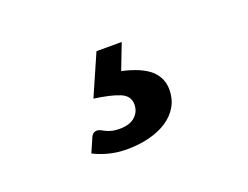

<svg xmlns="http://www.w3.org/2000/svg" viewBox="-47 -95 462 357"><g transform="rotate(-20 184.0 83.5)"><path d="M114.5 126.5Q117.5 126.5 120.8 128.2Q124 130 128.5 132.2Q133 134.5 139.5 136.2Q146 138 155.5 138Q175.5 138 186 128.5Q196.5 119 196.5 104.5Q196.5 87.5 178.8 80.2Q161 73 128.5 68.5L164 -12.5H214L194.5 38Q232.5 46.5 249.8 62Q267 77.5 267 101Q267 119 258.8 133.5Q250.5 148 235.5 158Q220.5 168 200 173.2Q179.5 178.5 155.5 178.5Q136.5 178.5 120 174.2Q103.5 170 90 163L102 135.5Q105.5 126.5 114.5 126.5Z"/></g></svg>

Font: Lato
Style: Italic
Weight: 400
Italic angle: -7°
Designer: Lukasz Dziedzic
Foundry: tyPoland Lukasz Dziedzic
Version: Version 2.007; 2014-02-27